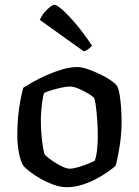

<svg xmlns="http://www.w3.org/2000/svg" viewBox="-20 -779 578 799"><path d="M258 0Q231 0 202.5 -10.5Q174 -21 148.5 -35.5Q123 -50 104.5 -64.5Q86 -79 80 -86Q68 -100 60 -136.5Q52 -173 52 -218Q52 -258 55.5 -294.5Q59 -331 65 -362Q71 -393 77 -414Q91 -423 116.5 -437.5Q142 -452 173.5 -466Q205 -480 238.5 -490Q272 -500 302 -500Q320 -500 344.5 -491.5Q369 -483 394.5 -471Q420 -459 439 -446Q458 -433 465 -424Q473 -414 477.5 -387Q482 -360 484 -329.5Q486 -299 486 -277Q486 -222 478 -171Q470 -120 461 -89Q449 -78 427.5 -63Q406 -48 378.5 -33.5Q351 -19 320 -9.5Q289 0 258 0ZM270 -77Q284 -77 306 -83.5Q328 -90 347.5 -98Q367 -106 374 -110Q381 -127 384 -156.5Q387 -186 387 -212Q387 -245 384.5 -280Q382 -315 378.5 -341Q375 -367 371 -372Q368 -377 350 -388Q332 -399 309.5 -409Q287 -419 269 -419Q258 -419 236.5 -414.5Q215 -410 194 -403.5Q173 -397 163 -392Q160 -382 157 -362.5Q154 -343 152 -321Q150 -299 150 -280Q150 -244 153 -212.5Q156 -181 160 -160Q164 -139 167 -134Q170 -131 182 -121.5Q194 -112 210 -102Q226 -92 242.5 -84.5Q259 -77 270 -77ZM329 -565 146 -696Q151 -710 162.5 -724.5Q174 -739 187 -749Q200 -759 207 -759Q216 -759 240 -738Q264 -717 296.5 -678.5Q329 -640 363 -589Q359 -584 349.5 -576Q340 -568 329 -565Z"/></svg>

Font: Texturina Medium
Style: Regular
Weight: 500
Designer: Guillermo Torres Carreño
Foundry: Omnibus-Type
Version: Version 1.003